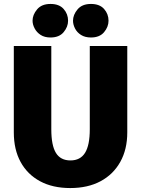

<svg xmlns="http://www.w3.org/2000/svg" viewBox="-20 -933 715 973"><path d="M240 -700V-278Q240 -196 263.5 -158Q287 -120 337 -120Q387 -120 411 -158.5Q435 -197 435 -278V-700H625V-262Q625 -176 589.5 -112.5Q554 -49 489.5 -14.5Q425 20 336 20Q247 20 183 -14.5Q119 -49 84.5 -112Q50 -175 50 -262V-700ZM145 -828Q145 -858 168 -885.5Q191 -913 236 -913Q280 -913 302.5 -887.5Q325 -862 325 -828Q325 -797 302.5 -770Q280 -743 236 -743Q206 -743 186 -756Q166 -769 155.5 -789Q145 -809 145 -828ZM350 -828Q350 -858 373 -885.5Q396 -913 441 -913Q485 -913 507.5 -887.5Q530 -862 530 -828Q530 -797 507.5 -770Q485 -743 441 -743Q411 -743 390.5 -756Q370 -769 360 -789Q350 -809 350 -828Z"/></svg>

Font: Moderustic ExtraBold
Style: Regular
Weight: 800
Designer: Tural Alisoy
Foundry: TAFT Foundry
Version: Version 2.120